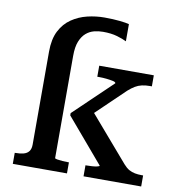

<svg xmlns="http://www.w3.org/2000/svg" viewBox="-85 -848 856 925"><g transform="rotate(10 343.0 -385.5)"><path d="M667 0H385V-54H390Q403 -54 417.5 -55Q432 -56 442.5 -58.5Q453 -61 453 -64L271 -278V-289L458 -468Q458 -474 444.5 -477Q431 -480 412.5 -482Q394 -484 377 -484H367V-538H634V-484H624Q603 -484 585.5 -480Q568 -476 553 -467Q538 -458 521 -443L344 -273L359 -336L570 -91Q584 -75 597.5 -67.5Q611 -60 626.5 -57Q642 -54 660 -54H667ZM117 -563Q117 -624 137.5 -664Q158 -704 192.5 -727.5Q227 -751 268.5 -761Q310 -771 352 -771Q394 -771 426.5 -767.5Q459 -764 473 -760V-676Q455 -685 426 -693.5Q397 -702 357 -702Q335 -702 313.5 -696.5Q292 -691 274.5 -676Q257 -661 246 -634Q235 -607 235 -563V-63Q235 -60 246.5 -58Q258 -56 272.5 -55Q287 -54 299 -54H304V0H39V-54H42Q65 -54 82 -58.5Q99 -63 108 -75Q117 -87 117 -108Z"/></g></svg>

Font: Roboto Serif Medium
Style: Regular
Weight: 500
Designer: Greg Gazdowicz
Foundry: Commercial Type
Version: Version 1.008